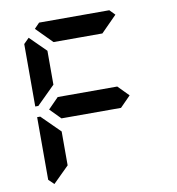

<svg xmlns="http://www.w3.org/2000/svg" viewBox="-97 -1087 1011 1099"><g transform="rotate(-10 408.0 -537.5)"><path d="M130 -75 99 -105V-469H117L130 -456L223 -364V-167ZM130 -544 117 -531H99V-894L130 -925L223 -833V-636ZM581 -562 642 -500 581 -438H235L174 -500L235 -562ZM174 -969 204 -1000H612L642 -969L550 -876H266Z"/></g></svg>

Font: DSEG7 Classic Mini
Style: Bold
Weight: 700
Designer: Keshikan(Twitter:@keshinomi_88pro)
Version: Version 0.46